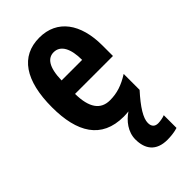

<svg xmlns="http://www.w3.org/2000/svg" viewBox="-244 -626 938 938"><g transform="rotate(-45 225.5 -157.0)"><path d="M311 115C311 82 340 35 397 -28V-138C348 -107 307 -94 259 -94C195 -94 161 -140 160 -237H422V-310C422 -460 354 -555 231 -555C102 -555 34 -455 34 -270C34 -98 96 10 250 10C261 10 273 9 284 8C245 34 211 77 211 129C211 195 243 241 321 241C344 241 372 238 393 231V143C383 148 359 152 346 152C325 152 311 141 311 115ZM230 -455C278 -455 302 -407 302 -330H160C162 -421 190 -455 230 -455Z"/></g></svg>

Font: Noto Sans Tamil ExtraCondensed
Style: Bold
Weight: 700
Width: 2
Designer: Jelle Bosma - Monotype Design Team
Foundry: Monotype Imaging Inc.
Version: Version 2.004